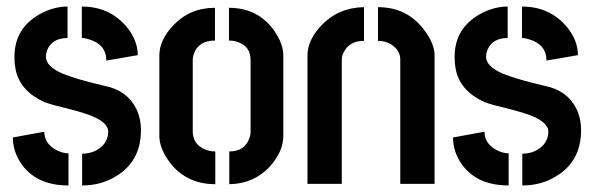

<svg xmlns="http://www.w3.org/2000/svg" viewBox="-20 -565 1825 590"><path d="M19.5 -142.6 116.2 -160.2Q116.2 -122.1 156.2 -102.5Q173.8 -93.8 190.4 -93.8V4.9Q86.9 4.9 41 -68.4Q19.5 -103.5 19.5 -142.6ZM24.4 -390.6Q24.4 -480.5 107.4 -524.4Q147.5 -544.9 187.5 -544.9V-448.2Q140.6 -448.2 125 -411.1Q121.1 -400.4 121.1 -390.6Q121.1 -361.3 171.9 -338.9Q214.8 -321.3 302.7 -300.8Q370.1 -287.1 398.4 -231.4Q413.1 -201.2 413.1 -165Q413.1 -68.4 335 -22.5Q290 4.9 232.4 4.9V-92.8Q271.5 -92.8 296.9 -119.1Q312.5 -137.7 312.5 -160.2Q312.5 -194.3 236.3 -217.8Q220.7 -222.7 187.5 -231.4Q137.7 -243.2 117.2 -251Q44.9 -283.2 29.3 -345.7Q24.4 -366.2 24.4 -390.6ZM231.4 -448.2V-544.9Q317.4 -544.9 370.1 -481.4Q403.3 -440.4 403.3 -395.5L306.6 -378.9Q306.6 -428.7 252.9 -444.3Q241.2 -448.2 231.4 -448.2Z M469.7 -147.5V-394.5Q469.7 -442.4 512.7 -487.3Q563.5 -541 640.6 -541V-440.4Q589.8 -440.4 575.2 -398.4Q572.3 -389.6 572.3 -380.9V-161.1Q572.3 -124 606.4 -107.4Q622.1 -99.6 641.6 -99.6V1Q546.9 1 495.1 -75.2Q469.7 -113.3 469.7 -147.5ZM684.6 1V-99.6Q731.4 -99.6 746.1 -139.6Q750 -150.4 750 -159.2V-380.9Q750 -421.9 711.9 -435.5Q699.2 -440.4 683.6 -440.4V-541Q775.4 -541 825.2 -466.8Q850.6 -428.7 850.6 -394.5V-147.5Q850.6 -99.6 809.6 -53.7Q759.8 0 684.6 1Z M924.8 0V-394.5Q924.8 -441.4 967.8 -487.3Q1020.5 -542 1098.6 -543V-439.5Q1053.7 -439.5 1036.1 -404.3Q1030.3 -392.6 1030.3 -381.8V0ZM1141.6 -439.5V-543Q1234.4 -543 1287.1 -467.8Q1315.4 -428.7 1315.4 -394.5V0H1210V-381.8Q1210 -411.1 1181.6 -428.7Q1164.1 -439.5 1141.6 -439.5Z M1372.1 -142.6 1468.8 -160.2Q1468.8 -122.1 1508.8 -102.5Q1526.4 -93.8 1543 -93.8V4.9Q1439.5 4.9 1393.6 -68.4Q1372.1 -103.5 1372.1 -142.6ZM1377 -390.6Q1377 -480.5 1460 -524.4Q1500 -544.9 1540 -544.9V-448.2Q1493.2 -448.2 1477.5 -411.1Q1473.6 -400.4 1473.6 -390.6Q1473.6 -361.3 1524.4 -338.9Q1567.4 -321.3 1655.3 -300.8Q1722.7 -287.1 1751 -231.4Q1765.6 -201.2 1765.6 -165Q1765.6 -68.4 1687.5 -22.5Q1642.6 4.9 1585 4.9V-92.8Q1624 -92.8 1649.4 -119.1Q1665 -137.7 1665 -160.2Q1665 -194.3 1588.9 -217.8Q1573.2 -222.7 1540 -231.4Q1490.2 -243.2 1469.7 -251Q1397.5 -283.2 1381.8 -345.7Q1377 -366.2 1377 -390.6ZM1584 -448.2V-544.9Q1669.9 -544.9 1722.7 -481.4Q1755.9 -440.4 1755.9 -395.5L1659.2 -378.9Q1659.2 -428.7 1605.5 -444.3Q1593.8 -448.2 1584 -448.2Z"/></svg>

Font: Post No Bills Jaffna
Style: Bold
Weight: 700
Designer: Kosala Senevirathne, Siva Puranthara, Lasantha Premarathna, Tharique Azeez
Foundry: Mooniak
Version: Version 1.220 ; ttfautohint (v1.6)